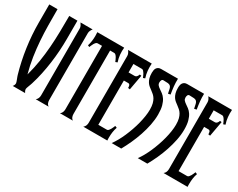

<svg xmlns="http://www.w3.org/2000/svg" viewBox="-87 -1081 1834 1477"><g transform="rotate(30 830.0 -342.0)"><path d="M81.5 0Q86.9 -5.9 90.3 -13.7Q93.8 -21.5 93.8 -29.8Q93.8 -33.2 91.1 -41.5Q88.4 -49.8 84.7 -59.3Q81.1 -68.8 77.6 -77.6Q74.2 -86.4 72.8 -91.8Q43 -194.8 27.3 -304.7Q11.7 -414.6 11.7 -522V-683.6H85Q85 -610.8 85.7 -542.2Q86.4 -473.6 91.3 -406.2Q96.2 -338.9 106.4 -271.2Q116.7 -203.6 135.7 -133.3Q154.8 -202.1 165.5 -270Q176.3 -337.9 181.4 -406.2Q186.5 -474.6 187.7 -543.5Q189 -612.3 189 -683.6H261.7V-522Q261.7 -469.7 258.1 -414.6Q254.4 -359.4 246.8 -304.4Q239.3 -249.5 227.8 -195.6Q216.3 -141.6 200.7 -91.8Q199.2 -86.9 196 -78.1Q192.9 -69.3 189.2 -59.8Q185.5 -50.3 182.9 -42.2Q180.2 -34.2 180.2 -30.8Q180.2 -22 183.6 -14.4Q187 -6.8 191.4 0Z M307.1 -639.6Q307.1 -652.3 301.5 -663.3Q295.9 -674.3 289.1 -683.6H397Q389.2 -674.3 384 -663.3Q378.9 -652.3 378.9 -639.6V-46.4Q378.9 -33.2 383.5 -20.5Q388.2 -7.8 400.4 0H286.1Q297.4 -8.3 302.2 -20.8Q307.1 -33.2 307.1 -46.4Z M501 0Q512.7 -7.8 517.6 -20.5Q522.5 -33.2 522.5 -46.4V-610.4H483.9Q475.6 -610.4 469 -603.5Q462.4 -596.7 457.3 -587.6Q452.1 -578.6 448.2 -569.1Q444.3 -559.6 441.9 -553.7L426.8 -560.1Q439.9 -602.5 439.9 -649.9Q439.9 -666.5 438.5 -683.6H677.2Q673.8 -652.8 676.8 -621.3Q679.7 -589.8 689.9 -560.1L672.9 -553.7Q670.4 -559.6 666.5 -569.1Q662.6 -578.6 657.2 -587.6Q651.9 -596.7 645.3 -603.5Q638.7 -610.4 630.9 -610.4H594.2V-46.4Q594.2 -33.2 598.9 -20.5Q603.5 -7.8 615.7 0Z M708.5 0Q719.7 -8.3 724.6 -20.8Q729.5 -33.2 729.5 -46.4V-639.6Q729.5 -652.3 724.1 -663.3Q718.8 -674.3 711.4 -683.6H921.9Q919.4 -652.8 922.4 -621.3Q925.3 -589.8 935.5 -560.1L918.5 -553.7Q916 -559.6 912.1 -569.1Q908.2 -578.6 902.8 -587.6Q897.5 -596.7 891.1 -603.5Q884.8 -610.4 877 -610.4H801.3V-535.6H853.5Q866.2 -535.6 873.5 -544.4Q880.9 -553.2 884.3 -564.5L899.4 -562.5L875 -427.7L857.9 -430.2Q858.4 -435.1 857.9 -440.7Q857.4 -446.3 855.7 -451.4Q854 -456.5 850.3 -460Q846.7 -463.4 840.3 -463.4H801.3V-70.3H877Q884.8 -70.3 891.1 -77.1Q897.5 -84 902.8 -93.3Q908.2 -102.5 912.1 -112.3Q916 -122.1 918.5 -127.9L935.5 -121.1Q927.7 -99.1 924.3 -75.7Q920.9 -52.2 920.9 -28.8Q920.9 -21.5 920.9 -14.2Q920.9 -6.8 921.9 0Z M1064.5 -617.2Q1053.2 -617.2 1049.1 -607.7Q1044.9 -598.1 1044.9 -588.4Q1044.9 -572.8 1053.5 -563.2Q1062 -553.7 1075 -544.9Q1087.9 -536.1 1102.8 -525.1Q1117.7 -514.2 1130.6 -494.9Q1143.6 -475.6 1152.1 -445.3Q1160.6 -415 1160.6 -368.2Q1160.6 -322.8 1150.9 -274.4Q1141.1 -226.1 1125 -178Q1108.9 -129.9 1088.1 -84.5Q1067.4 -39.1 1045.4 0H960.4Q976.6 -21.5 992.4 -49.8Q1008.3 -78.1 1022.2 -110.1Q1036.1 -142.1 1048.1 -176.3Q1060.1 -210.4 1068.6 -244.1Q1077.1 -277.8 1082 -309.8Q1086.9 -341.8 1086.9 -369.1Q1086.9 -400.9 1081.3 -422.4Q1075.7 -443.8 1066.7 -458.7Q1057.6 -473.6 1045.9 -483.9Q1034.2 -494.1 1022.2 -502.9Q1010.3 -511.7 998.5 -521Q986.8 -530.3 977.8 -543.7Q968.8 -557.1 963.1 -576.2Q957.5 -595.2 957.5 -623.5Q957.5 -635.7 959.7 -646.7Q961.9 -657.7 967.5 -665.8Q973.1 -673.8 982.2 -678.7Q991.2 -683.6 1005.4 -683.6H1154.8Q1153.8 -647.5 1157 -616.5Q1160.2 -585.4 1166.5 -549.8L1146 -545.4Q1141.1 -570.3 1137.7 -584.7Q1134.3 -599.1 1126.7 -606.4Q1119.1 -613.8 1105 -615.5Q1090.8 -617.2 1064.5 -617.2Z M1296.4 -617.2Q1285.2 -617.2 1281 -607.7Q1276.9 -598.1 1276.9 -588.4Q1276.9 -572.8 1285.4 -563.2Q1293.9 -553.7 1306.9 -544.9Q1319.8 -536.1 1334.7 -525.1Q1349.6 -514.2 1362.5 -494.9Q1375.5 -475.6 1384 -445.3Q1392.6 -415 1392.6 -368.2Q1392.6 -322.8 1382.8 -274.4Q1373 -226.1 1356.9 -178Q1340.8 -129.9 1320.1 -84.5Q1299.3 -39.1 1277.3 0H1192.4Q1208.5 -21.5 1224.4 -49.8Q1240.2 -78.1 1254.2 -110.1Q1268.1 -142.1 1280 -176.3Q1292 -210.4 1300.5 -244.1Q1309.1 -277.8 1314 -309.8Q1318.8 -341.8 1318.8 -369.1Q1318.8 -400.9 1313.2 -422.4Q1307.6 -443.8 1298.6 -458.7Q1289.6 -473.6 1277.8 -483.9Q1266.1 -494.1 1254.2 -502.9Q1242.2 -511.7 1230.5 -521Q1218.8 -530.3 1209.7 -543.7Q1200.7 -557.1 1195.1 -576.2Q1189.5 -595.2 1189.5 -623.5Q1189.5 -635.7 1191.7 -646.7Q1193.8 -657.7 1199.5 -665.8Q1205.1 -673.8 1214.1 -678.7Q1223.1 -683.6 1237.3 -683.6H1386.7Q1385.7 -647.5 1388.9 -616.5Q1392.1 -585.4 1398.4 -549.8L1377.9 -545.4Q1373 -570.3 1369.6 -584.7Q1366.2 -599.1 1358.6 -606.4Q1351.1 -613.8 1336.9 -615.5Q1322.8 -617.2 1296.4 -617.2Z M1421.4 0Q1432.6 -8.3 1437.5 -20.8Q1442.4 -33.2 1442.4 -46.4V-639.6Q1442.4 -652.3 1437 -663.3Q1431.6 -674.3 1424.3 -683.6H1634.8Q1632.3 -652.8 1635.3 -621.3Q1638.2 -589.8 1648.4 -560.1L1631.3 -553.7Q1628.9 -559.6 1625 -569.1Q1621.1 -578.6 1615.7 -587.6Q1610.4 -596.7 1604 -603.5Q1597.7 -610.4 1589.8 -610.4H1514.2V-535.6H1566.4Q1579.1 -535.6 1586.4 -544.4Q1593.8 -553.2 1597.2 -564.5L1612.3 -562.5L1587.9 -427.7L1570.8 -430.2Q1571.3 -435.1 1570.8 -440.7Q1570.3 -446.3 1568.6 -451.4Q1566.9 -456.5 1563.2 -460Q1559.6 -463.4 1553.2 -463.4H1514.2V-70.3H1589.8Q1597.7 -70.3 1604 -77.1Q1610.4 -84 1615.7 -93.3Q1621.1 -102.5 1625 -112.3Q1628.9 -122.1 1631.3 -127.9L1648.4 -121.1Q1640.6 -99.1 1637.2 -75.7Q1633.8 -52.2 1633.8 -28.8Q1633.8 -21.5 1633.8 -14.2Q1633.8 -6.8 1634.8 0Z"/></g></svg>

Font: XAYAX
Style: Regular
Weight: 400
Designer: Peter Wiegel
Foundry: Peter Wiegel
Version: Version 1.000 2009 initial release